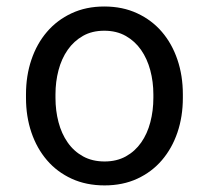

<svg xmlns="http://www.w3.org/2000/svg" viewBox="-20 -558 640 588"><path d="M59.6 -269Q59.6 -326.2 76.2 -375.2Q92.8 -424.3 123.8 -460.4Q154.8 -496.6 199.2 -517.3Q243.7 -538.1 299.3 -538.1Q355.5 -538.1 400.1 -517.3Q444.8 -496.6 475.8 -460.4Q506.8 -424.3 523.4 -375.2Q540 -326.2 540 -269V-258.3Q540 -201.2 523.4 -152.3Q506.8 -103.5 475.8 -67.4Q444.8 -31.2 400.4 -10.7Q356 9.8 300.3 9.8Q244.1 9.8 199.5 -10.7Q154.8 -31.2 123.8 -67.4Q92.8 -103.5 76.2 -152.3Q59.6 -201.2 59.6 -258.3ZM149.9 -258.3Q149.9 -219.2 159.2 -183.8Q168.5 -148.4 187.3 -121.6Q206.1 -94.7 234.4 -79.1Q262.7 -63.5 300.3 -63.5Q337.4 -63.5 365.5 -79.1Q393.6 -94.7 412.4 -121.6Q431.2 -148.4 440.4 -183.8Q449.7 -219.2 449.7 -258.3V-269Q449.7 -307.6 440.2 -343Q430.7 -378.4 411.9 -405.3Q393.1 -432.1 365 -448Q336.9 -463.9 299.3 -463.9Q261.7 -463.9 233.9 -448Q206.1 -432.1 187.3 -405.3Q168.5 -378.4 159.2 -343Q149.9 -307.6 149.9 -269Z"/></svg>

Font: Roboto Mono
Style: Regular
Weight: 400
Designer: Google
Version: Version 2.000985; 2015; ttfautohint (v1.3)